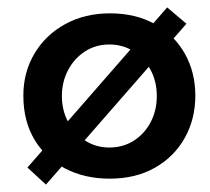

<svg xmlns="http://www.w3.org/2000/svg" viewBox="-20 -472 566 518"><path d="M483 -408 104 26 54 -20 431 -452ZM43 -214Q43 -277 73 -327.5Q103 -378 156 -407Q209 -436 277 -436Q346 -436 398 -407Q450 -378 478.5 -327.5Q507 -277 507 -214Q507 -151 478.5 -100Q450 -49 398 -19.5Q346 10 276 10Q209 10 156.5 -17Q104 -44 73.5 -94.5Q43 -145 43 -214ZM147 -213Q147 -174 164 -142.5Q181 -111 210 -92.5Q239 -74 275 -74Q312 -74 341 -92.5Q370 -111 386.5 -142.5Q403 -174 403 -213Q403 -252 386.5 -283Q370 -314 341 -333Q312 -352 275 -352Q238 -352 209 -333Q180 -314 163.5 -282.5Q147 -251 147 -213Z"/></svg>

Font: Josefin Sans Thin Medium
Style: Regular
Weight: 500
Version: Version 2.000